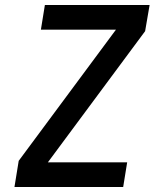

<svg xmlns="http://www.w3.org/2000/svg" viewBox="-20 -750 640 770"><path d="M38 0 55 -105 445 -631H144L160 -730H580L562 -625L172 -99H490L474 0Z"/></svg>

Font: JetBrains Mono NL SemiBold
Style: Italic
Weight: 600
Italic angle: -9°
Monospace: yes
Designer: Philipp Nurullin, Konstantin Bulenkov
Foundry: JetBrains
Version: Version 2.305; ttfautohint (v1.8.4.7-5d5b)